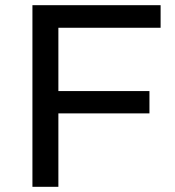

<svg xmlns="http://www.w3.org/2000/svg" viewBox="-20 -720 675 740"><path d="M205 0H105V-700H599V-613H205V-369H556V-283H205Z"/></svg>

Font: Montserrat Z Med
Style: Regular
Weight: 500
Designer: Julieta Ulanovsky
Foundry: Julieta Ulanovsky
Version: Version 8.000